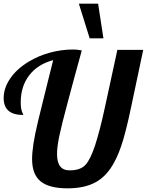

<svg xmlns="http://www.w3.org/2000/svg" viewBox="-20 -1020 801 1047"><path d="M515 -1000 544 -811H469L410 -1000ZM499 -229Q511 -266 524.5 -317.5Q538 -369 553 -439L620 -748H761L695 -436Q671 -321 650 -252Q629 -183 604 -137Q564 -61 503 -27Q442 7 348 7Q248 7 201.5 -31Q155 -69 155 -152Q155 -188 162.5 -237Q170 -286 187 -357Q196 -396 214 -467Q232 -538 237 -560L270 -692Q186 -670 139.5 -609.5Q93 -549 93 -462Q93 -442 95.5 -427.5Q98 -413 104 -401Q106 -397 106.5 -395.5Q107 -394 107 -393Q53 -393 26.5 -416Q0 -439 0 -485Q0 -540 36 -592.5Q72 -645 137 -684Q190 -716 252.5 -733Q315 -750 378 -750Q391 -750 400.5 -749Q410 -748 426 -745Q409 -683 383.5 -590Q358 -497 350 -465Q315 -335 303 -276.5Q291 -218 291 -181Q291 -135 308 -113Q325 -91 360 -91Q419 -91 446.5 -121.5Q474 -152 499 -229Z"/></svg>

Font: Galada
Style: Regular
Weight: 400
Designer: Latin by Pablo Impallari, Bengali by Jeremie Hornus, Yoann Minet, and Juan Bruce
Foundry: black foundry
Version: Version 1.261;PS 1.261;hotconv 1.0.86;makeotf.lib2.5.63406